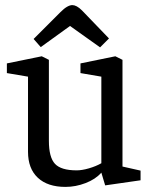

<svg xmlns="http://www.w3.org/2000/svg" viewBox="-20 -725 597 754"><path d="M373 -539 255 -623 140 -540 112 -572 218 -678Q232 -692 243.5 -698.5Q255 -705 264 -705Q272 -705 281.5 -700Q291 -695 302 -684L408 -574ZM237 9Q167 9 128.5 -27Q90 -63 90 -129V-424L7 -438V-476L144 -504L172 -490V-172Q172 -107 196 -81.5Q220 -56 281 -56Q302 -56 329.5 -64Q357 -72 378 -84V-424L296 -438V-476L433 -504L461 -490V-71L532 -55V-17L393 3L378 -47L377 -46Q355 -21 316 -6Q277 9 237 9Z"/></svg>

Font: Faustina VF Beta
Style: Regular
Weight: 400
Designer: Alfonso Garcia
Foundry: Omnibus-Type
Version: Version 1.006